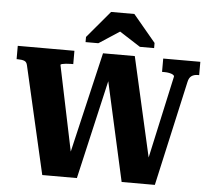

<svg xmlns="http://www.w3.org/2000/svg" viewBox="-61 -1011 1182 1077"><g transform="rotate(5 530.0 -472.5)"><path d="M16 -710H335V-635H321Q307 -635 294 -633.5Q281 -632 272.5 -630Q264 -628 264 -624L370 -115L358 -120L496 -710H675L809 -119L794 -114L904 -615Q904 -621 896 -625.5Q888 -630 875.5 -632.5Q863 -635 849 -635H835V-710H1044V-635H1037Q1015 -635 1001 -625Q987 -615 982 -591L850 0H663L532 -588L546 -587L411 0H216L77 -605Q73 -625 59 -630Q45 -635 23 -635H16ZM652 -945H521L393 -793V-764H465L623 -867L540 -866L699 -764H779V-793Z"/></g></svg>

Font: Roboto Serif
Style: Bold
Weight: 700
Designer: Greg Gazdowicz
Foundry: Commercial Type
Version: Version 1.008